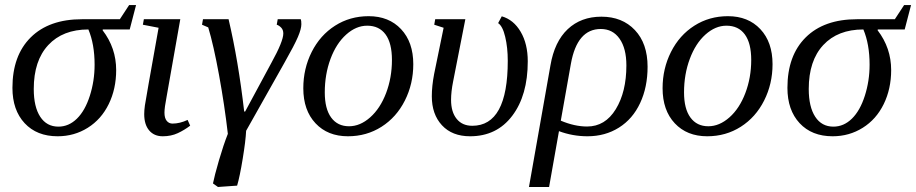

<svg xmlns="http://www.w3.org/2000/svg" viewBox="-20 -536 3669 769"><path d="M213.9 -28.8Q255.4 -28.8 288.1 -60.8Q320.8 -92.8 339.8 -152.3Q358.9 -211.9 358.9 -276.9Q358.9 -358.9 334 -418Q231.4 -418 173.3 -355.5Q115.2 -293 115.2 -179.7Q115.2 -107.9 141.1 -68.4Q167 -28.8 213.9 -28.8ZM391.6 -418 391.1 -414.6Q445.3 -343.8 445.3 -255.4Q445.3 -180.2 415.5 -119.1Q385.7 -58.1 331.5 -24.2Q277.3 9.8 210.9 9.8Q127.4 9.8 78.6 -42.7Q29.8 -95.2 29.8 -184.1Q29.8 -313.5 103 -386.2Q176.3 -459 308.6 -459H460L497.1 -515.6H524.9L499.5 -418Z M638.7 -85Q638.7 -63 647.7 -52Q656.7 -41 670.9 -41Q700.2 -41 731.4 -55.7L741.7 -32.7Q718.8 -15.1 692.1 -2.7Q665.5 9.8 631.8 9.8Q597.2 9.8 577.4 -13.7Q557.6 -37.1 557.6 -79.1Q557.6 -93.8 560.3 -113.5Q563 -133.3 615.2 -424.8L552.2 -437L556.2 -459H702.1L647.5 -149.9Q638.7 -104.5 638.7 -85Z M789.1 -437 793 -459H895.5Q934.6 -292.5 958 -89.4H961.9L1066.9 -284.2Q1114.7 -370.6 1114.7 -401.9Q1114.7 -416.5 1106.2 -425.3Q1097.7 -434.1 1088.4 -437L1092.3 -459H1184.6Q1187 -454.1 1187 -439Q1187 -420.4 1173.3 -388.2Q1159.7 -356 1118.7 -283.7L965.8 -12.2Q963.9 28.3 952.1 99.9Q940.4 171.4 929.7 207.5L853 212.9L833 198.7Q838.9 168.5 856.9 106.4Q875 44.4 892.6 0Q879.4 -114.3 857.4 -234.9Q835.4 -355.5 814 -426.3Z M1280.8 -166Q1280.8 -100.1 1306.4 -65.2Q1332 -30.3 1377.9 -30.3Q1422.4 -30.3 1462.6 -65.9Q1502.9 -101.6 1526.4 -163.3Q1549.8 -225.1 1549.8 -295.9Q1549.8 -363.3 1524.2 -398.2Q1498.5 -433.1 1450.7 -433.1Q1406.2 -433.1 1366.5 -397.5Q1326.7 -361.8 1303.7 -300Q1280.8 -238.3 1280.8 -166ZM1373.5 9.8Q1292.5 9.8 1243.7 -42.2Q1194.8 -94.2 1194.8 -182.6Q1194.8 -261.2 1228.5 -328.1Q1262.2 -395 1322 -433.1Q1381.8 -471.2 1456.5 -471.2Q1537.6 -471.2 1586.4 -419.2Q1635.3 -367.2 1635.3 -278.8Q1635.3 -200.2 1601.6 -133.3Q1567.9 -66.4 1508.1 -28.3Q1448.2 9.8 1373.5 9.8Z M1862.8 9.8Q1791 9.8 1750.2 -34.2Q1709.5 -78.1 1709.5 -150.4Q1709.5 -190.9 1718.8 -239.7L1756.8 -424.8L1719.2 -437L1723.1 -459H1843.8L1794.9 -210Q1786.6 -168.5 1786.6 -136.2Q1786.6 -87.4 1809.1 -59.8Q1831.5 -32.2 1871.6 -32.2Q2013.7 -32.2 2013.7 -292.5Q2013.7 -345.7 2003.4 -388.7Q1993.2 -431.6 1975.1 -443.4L1989.7 -470.7Q2037.1 -457 2065.4 -408.7Q2093.8 -360.4 2093.8 -290.5Q2093.8 -154.3 2031.7 -72.3Q1969.7 9.8 1862.8 9.8Z M2333 9.8Q2273.4 9.8 2218.8 -10.7L2179.2 212.9H2098.6L2184.6 -273.9Q2200.7 -369.1 2253.9 -419.2Q2307.1 -469.2 2388.7 -469.2Q2472.2 -469.2 2522.9 -415.5Q2573.7 -361.8 2573.7 -268.6Q2573.7 -187 2543.9 -123.3Q2514.2 -59.6 2459 -24.9Q2403.8 9.8 2333 9.8ZM2331.5 -29.3Q2403.8 -29.3 2446.3 -98.6Q2488.8 -168 2488.8 -273.9Q2488.8 -342.3 2461.4 -381.1Q2434.1 -419.9 2386.2 -419.9Q2291.5 -419.9 2266.6 -280.8L2226.1 -52.7Q2281.2 -29.3 2331.5 -29.3Z M2719.7 -166Q2719.7 -100.1 2745.4 -65.2Q2771 -30.3 2816.9 -30.3Q2861.3 -30.3 2901.6 -65.9Q2941.9 -101.6 2965.3 -163.3Q2988.8 -225.1 2988.8 -295.9Q2988.8 -363.3 2963.1 -398.2Q2937.5 -433.1 2889.6 -433.1Q2845.2 -433.1 2805.4 -397.5Q2765.6 -361.8 2742.7 -300Q2719.7 -238.3 2719.7 -166ZM2812.5 9.8Q2731.4 9.8 2682.6 -42.2Q2633.8 -94.2 2633.8 -182.6Q2633.8 -261.2 2667.5 -328.1Q2701.2 -395 2761 -433.1Q2820.8 -471.2 2895.5 -471.2Q2976.6 -471.2 3025.4 -419.2Q3074.2 -367.2 3074.2 -278.8Q3074.2 -200.2 3040.5 -133.3Q3006.8 -66.4 2947 -28.3Q2887.2 9.8 2812.5 9.8Z M3317.9 -28.8Q3359.4 -28.8 3392.1 -60.8Q3424.8 -92.8 3443.8 -152.3Q3462.9 -211.9 3462.9 -276.9Q3462.9 -358.9 3438 -418Q3335.4 -418 3277.3 -355.5Q3219.2 -293 3219.2 -179.7Q3219.2 -107.9 3245.1 -68.4Q3271 -28.8 3317.9 -28.8ZM3495.6 -418 3495.1 -414.6Q3549.3 -343.8 3549.3 -255.4Q3549.3 -180.2 3519.5 -119.1Q3489.7 -58.1 3435.5 -24.2Q3381.3 9.8 3314.9 9.8Q3231.4 9.8 3182.6 -42.7Q3133.8 -95.2 3133.8 -184.1Q3133.8 -313.5 3207 -386.2Q3280.3 -459 3412.6 -459H3564L3601.1 -515.6H3628.9L3603.5 -418Z"/></svg>

Font: Liberation Serif
Style: Italic
Weight: 400
Italic angle: -16.333°
Designer: Steve Matteson
Foundry: Ascender Corporation
Version: Version 2.1.5